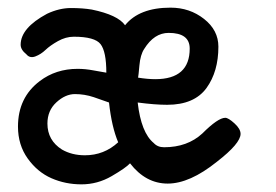

<svg xmlns="http://www.w3.org/2000/svg" viewBox="-20 -481 722 502"><path d="M173 -385Q152 -385 131.5 -373.5Q111 -362 99 -350.5Q87 -339 72.5 -333.5Q58 -328 49 -339Q34 -351 34 -364Q34 -408 103 -445Q135 -460 165.5 -460Q196 -460 220 -456Q288 -442 307 -415Q344 -461 426 -461Q476 -461 513.5 -431.5Q551 -402 551 -359Q551 -294 520 -251Q488 -207 417 -207Q385 -207 340 -213Q349 -134 382 -107Q392 -96 409 -96Q470 -96 509 -132Q550 -173 569 -173Q577 -173 593 -158.5Q609 -144 609 -131Q609 -106 547 -58Q476 -1 418.5 -1Q361 -1 320 -54Q309 -42 272 -20.5Q235 1 193 1Q151 1 114.5 -15Q78 -31 52.5 -66.5Q27 -102 27 -150Q27 -226 84 -269Q126 -301 183 -301Q203 -301 224 -297L258 -291Q258 -346 243 -365.5Q228 -385 173 -385ZM386 -274Q476 -274 476 -354Q476 -395 421 -395Q383 -395 357 -353Q347 -338 344.5 -310Q342 -282 341 -278Q366 -274 386 -274ZM225 -227Q201 -235 176 -235Q151 -235 127.5 -213.5Q104 -192 104 -158Q104 -114 142 -90Q168 -75 202 -75Q252 -75 289 -109Q272 -149 265 -213Z"/></svg>

Font: Patrick Hand
Style: Regular
Weight: 400
Designer: Patrick Wagesreiter
Foundry: Patrick Wagesreiter
Version: Version 1.003;PS 001.003;hotconv 1.0.70;makeotf.lib2.5.58329